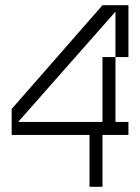

<svg xmlns="http://www.w3.org/2000/svg" viewBox="-20 -720 540 740"><path d="M425 -500H375V-250H50L425 -675ZM25 -200H325V0H375V-200H475V-250H425V-500H475V-700H375L25 -300Z"/></svg>

Font: LS-VG5000 Light Shifted
Style: Regular
Weight: 400
Designer: Justin Bihan, 2021
Foundry: Justin Bihan, 2021
Version: Version 1.000;Glyphs 3.1.2 (3151)